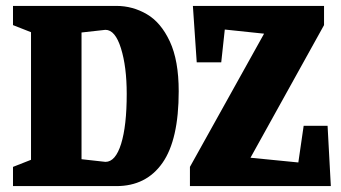

<svg xmlns="http://www.w3.org/2000/svg" viewBox="-20 -630 1154 650"><path d="M24 -65 85 -89V-521L24 -545V-610H374Q429 -610 477 -582Q525 -554 555 -489.5Q585 -425 585 -321Q585 -157 530 -78.5Q475 0 374 0H24ZM409 -312Q409 -404 389.5 -466.5Q370 -529 337 -529L256 -520V-91L337 -82Q371 -82 390 -143Q409 -204 409 -312ZM623 0V-65L874 -516L741 -530L729 -419H646L633 -610H1077V-545L828 -96L990 -80L1008 -204H1089L1100 0Z"/></svg>

Font: Grenze ExtraBold
Style: Regular
Weight: 800
Designer: Renata Polastri
Foundry: Omnibus-Type
Version: Version 1.002; ttfautohint (v1.8)